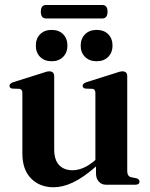

<svg xmlns="http://www.w3.org/2000/svg" viewBox="-20 -760 619 790"><path d="M72 -129V-377.5Q72 -393 59.5 -394.5L30.5 -395.5Q19 -397.5 19 -407Q19 -416 33.5 -421.5L149.5 -458Q172.5 -466.5 182.5 -466.5Q203 -466.5 203 -446V-146Q203 -102 223.2 -80.8Q243.5 -59.5 278.5 -59.5Q300 -59.5 323.5 -69.5Q347 -79.5 371 -100.5L372.5 -101.5V-377.5Q372.5 -393 360.5 -394.5L331.5 -395.5Q320 -397.5 320 -407Q320 -416 334.5 -421.5L450.5 -458Q473.5 -466.5 484 -466.5Q503.5 -466.5 503.5 -446V-56.5Q503.5 -35 519 -31L541.5 -26.5Q554 -22.5 554 -13Q554 0 537 0H416Q398 0 386.5 -12.8Q375 -25.5 375 -46V-75Q321 -28 279.2 -8.8Q237.5 10.5 200.5 10.5Q143.5 10.5 107.8 -25.8Q72 -62 72 -129ZM192.5 -508Q163 -508 145.2 -525.8Q127.5 -543.5 127.5 -572Q127.5 -601.5 145.2 -619.2Q163 -637 192.5 -637Q222 -637 239.8 -619.2Q257.5 -601.5 257.5 -572Q257.5 -544 239.8 -526Q222 -508 192.5 -508ZM377.5 -508Q348 -508 330 -525.8Q312 -543.5 312 -572Q312 -601 330 -619Q348 -637 377.5 -637Q407.5 -637 425.2 -619.2Q443 -601.5 443 -572Q443 -544 425.2 -526Q407.5 -508 377.5 -508ZM148 -712Q148 -739.5 170 -739.5H400.5Q422.5 -739.5 422.5 -712Q422.5 -684 400.5 -684H170Q148 -684 148 -712Z"/></svg>

Font: Fraunces 72pt S000 SemiBold
Style: Regular
Weight: 600
Version: Version 1.000; ttfautohint (v1.8.3)